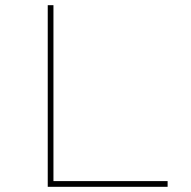

<svg xmlns="http://www.w3.org/2000/svg" viewBox="-20 -720 738 740"><path d="M164 0V-700H186V-22H626V0Z"/></svg>

Font: Lexend Mega Thin
Style: Regular
Weight: 250
Version: Version 1.007